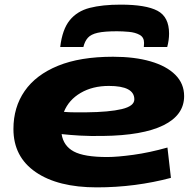

<svg xmlns="http://www.w3.org/2000/svg" viewBox="-20 -799 843 829"><path d="M718 -31Q643 -11 562.5 -0.5Q482 10 398 10Q230 10 134 -56Q38 -122 38 -242Q38 -336 86.5 -406Q135 -476 230.5 -515Q326 -554 468 -554Q561 -554 630 -534Q699 -514 737 -476Q775 -438 775 -384Q775 -302 685.5 -258Q596 -214 424 -212Q370 -211 326 -213.5Q282 -216 246 -220Q254 -169 298.5 -145Q343 -121 443 -121Q486 -121 555.5 -130.5Q625 -140 703 -162ZM450 -428Q380 -428 328.5 -398Q277 -368 256 -316Q278 -314 302 -314Q326 -314 352 -314Q452 -315 506 -328Q560 -341 560 -370Q560 -428 450 -428ZM501 -779Q610 -779 660 -752.5Q710 -726 710 -654Q710 -626 702 -596H601Q602 -607 602 -614Q602 -638 583 -648.5Q564 -659 536.5 -661.5Q509 -664 485 -664Q431 -664 402 -657.5Q373 -651 359.5 -636Q346 -621 340 -596H240Q249 -672 281 -711.5Q313 -751 367.5 -765Q422 -779 501 -779Z"/></svg>

Font: Georama ExtraExtended
Style: Bold Italic
Weight: 700
Width: 8
Italic angle: -9°
Designer: Jean-Baptiste Levee
Foundry: Production Type
Version: Version 1.000